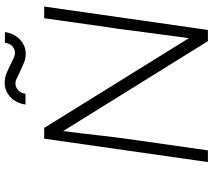

<svg xmlns="http://www.w3.org/2000/svg" viewBox="-64 -845 909 821"><g transform="rotate(-90 390.5 -434.5)"><path d="M108 0 208 -700H254L638 -81Q642 -114 648.5 -161Q655 -208 661.5 -258Q668 -308 673.5 -351Q679 -394 683 -417L723 -700H773L673 0H625L240 -620Q240 -617 240 -613Q235 -577 230 -534.5Q225 -492 220.5 -451.5Q216 -411 212 -381.5Q208 -352 207 -344L158 0ZM572 -779Q550 -779 530.5 -787.5Q511 -796 489 -806Q478 -811 466.5 -817Q455 -823 444 -823Q429 -823 416 -812Q403 -801 400 -780H354Q360 -821 386.5 -845Q413 -869 446 -869Q468 -869 487.5 -861Q507 -853 529 -842Q540 -837 552 -831Q564 -825 575 -825Q590 -825 602.5 -835.5Q615 -846 618 -868H664Q660 -841 646.5 -821Q633 -801 613.5 -790Q594 -779 572 -779Z"/></g></svg>

Font: Lexend ExtLt
Style: Italic
Weight: 250
Italic angle: -8.13011°
Designer: Bonnie Shaver-Troup, Thomas Jockin
Foundry: Lexend
Version: Version 1.007